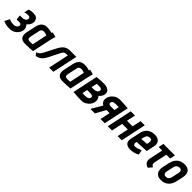

<svg xmlns="http://www.w3.org/2000/svg" viewBox="433 -2033 3579 3579"><g transform="rotate(45 2222.5 -244.0)"><path d="M174 -402Q190 -406 205.5 -409.5Q221 -413 238 -415Q255 -417 274 -415Q285 -414 294 -410.5Q303 -407 308.5 -400.5Q314 -394 316.5 -384.5Q319 -375 316 -362Q313 -348 301.5 -334Q290 -320 268 -311Q246 -302 210 -302H157L168 -206H242Q257 -206 267.5 -202Q278 -198 283.5 -190Q289 -182 289.5 -171.5Q290 -161 286 -149Q281 -134 268 -122Q255 -110 235.5 -103Q216 -96 190 -96Q169 -96 148 -99Q127 -102 109 -108Q91 -114 77 -122L26 -23Q62 -7 103 2Q144 11 190 11Q250 11 293 -11Q336 -33 362.5 -67.5Q389 -102 398 -141Q408 -184 394 -221Q380 -258 357 -270Q379 -284 395 -305Q411 -326 421 -349.5Q431 -373 432 -393Q434 -423 424 -449.5Q414 -476 386.5 -493.5Q359 -511 310 -512Q283 -513 256 -509Q229 -505 198 -497Z M910 -487 816 -512Q810 -504 805.5 -495.5Q801 -487 801 -487Q794 -490 776.5 -495Q759 -500 733 -504Q707 -508 676 -508Q646 -508 620 -500.5Q594 -493 572.5 -475.5Q551 -458 534.5 -428.5Q518 -399 509 -355L469 -170Q462 -135 463.5 -103.5Q465 -72 479 -48Q493 -24 521.5 -10Q550 4 596 4Q619 4 646.5 3Q674 2 701.5 1Q729 0 751.5 -1.5Q774 -3 787.5 -4Q801 -5 801 -5L883 -390Q887 -407 893.5 -431.5Q900 -456 910 -487ZM579 -169 618 -352Q622 -372 631 -383Q640 -394 651 -399.5Q662 -405 672.5 -406Q683 -407 691 -407Q699 -407 709.5 -405.5Q720 -404 731.5 -401Q743 -398 753 -394.5Q763 -391 770 -387L708 -92Q698 -91 688.5 -90Q679 -89 670 -88.5Q661 -88 652 -88Q643 -88 634 -88Q610 -88 595.5 -94.5Q581 -101 577 -118.5Q573 -136 579 -169Z M1280 -500Q1235 -500 1202 -486Q1169 -472 1145.5 -449Q1122 -426 1105 -400Q1088 -374 1076 -350L961 -126Q943 -92 927.5 -75Q912 -58 895.5 -49Q879 -40 857 -29L902 24Q948 14 979.5 -3.5Q1011 -21 1036.5 -53.5Q1062 -86 1090 -141L1192 -345Q1205 -370 1218.5 -383Q1232 -396 1248.5 -401Q1265 -406 1286 -406H1317L1231 -1H1342L1448 -500Z M1897 -487 1803 -512Q1797 -504 1792.5 -495.5Q1788 -487 1788 -487Q1781 -490 1763.5 -495Q1746 -500 1720 -504Q1694 -508 1663 -508Q1633 -508 1607 -500.5Q1581 -493 1559.5 -475.5Q1538 -458 1521.5 -428.5Q1505 -399 1496 -355L1456 -170Q1449 -135 1450.5 -103.5Q1452 -72 1466 -48Q1480 -24 1508.5 -10Q1537 4 1583 4Q1606 4 1633.5 3Q1661 2 1688.5 1Q1716 0 1738.5 -1.5Q1761 -3 1774.5 -4Q1788 -5 1788 -5L1870 -390Q1874 -407 1880.5 -431.5Q1887 -456 1897 -487ZM1566 -169 1605 -352Q1609 -372 1618 -383Q1627 -394 1638 -399.5Q1649 -405 1659.5 -406Q1670 -407 1678 -407Q1686 -407 1696.5 -405.5Q1707 -404 1718.5 -401Q1730 -398 1740 -394.5Q1750 -391 1757 -387L1695 -92Q1685 -91 1675.5 -90Q1666 -89 1657 -88.5Q1648 -88 1639 -88Q1630 -88 1621 -88Q1597 -88 1582.5 -94.5Q1568 -101 1564 -118.5Q1560 -136 1566 -169Z M2251 -277Q2280 -297 2299.5 -329.5Q2319 -362 2321 -393Q2323 -425 2311.5 -447.5Q2300 -470 2278.5 -484Q2257 -498 2229 -505Q2201 -512 2171 -512Q2128 -512 2093 -510.5Q2058 -509 2032.5 -506.5Q2007 -504 1993.5 -502.5Q1980 -501 1980 -501L1874 0Q1874 0 1889 1Q1904 2 1928 3.5Q1952 5 1980 7Q2008 9 2034 10Q2060 11 2079 11Q2139 11 2183 -13Q2227 -37 2254 -73.5Q2281 -110 2289 -149Q2297 -189 2287.5 -223Q2278 -257 2251 -277ZM2153 -415Q2164 -415 2174.5 -411.5Q2185 -408 2192.5 -401Q2200 -394 2204 -384.5Q2208 -375 2205 -362Q2202 -348 2190.5 -334Q2179 -320 2157 -311Q2135 -302 2099 -302H2048L2072 -413Q2082 -413 2092.5 -413.5Q2103 -414 2113.5 -414.5Q2124 -415 2134 -415Q2144 -415 2153 -415ZM2084 -102Q2077 -102 2068 -102Q2059 -102 2049 -102.5Q2039 -103 2028 -103.5Q2017 -104 2006 -104L2028 -206H2118Q2133 -206 2145.5 -202.5Q2158 -199 2166.5 -192.5Q2175 -186 2178.5 -176Q2182 -166 2179 -154Q2175 -135 2161 -123.5Q2147 -112 2127 -107Q2107 -102 2084 -102Z M2595 -511Q2535 -511 2491 -487.5Q2447 -464 2420 -427Q2393 -390 2385 -351Q2378 -317 2384 -290Q2390 -263 2406.5 -244.5Q2423 -226 2445 -215L2319 0H2438L2546 -197Q2551 -197 2555 -197Q2559 -197 2563.5 -197Q2568 -197 2572 -197H2628L2586 0H2697L2803 -500Q2803 -500 2787.5 -501Q2772 -502 2747.5 -504Q2723 -506 2695 -507.5Q2667 -509 2640.5 -510Q2614 -511 2595 -511ZM2557 -301Q2542 -301 2530 -303.5Q2518 -306 2510.5 -312Q2503 -318 2500 -327Q2497 -336 2500 -348Q2506 -377 2531 -387.5Q2556 -398 2590 -398Q2597 -398 2606 -398Q2615 -398 2625.5 -397.5Q2636 -397 2647.5 -396.5Q2659 -396 2670 -396L2650 -301Z M3105 -326H2957L2994 -500H2883L2777 0H2888L2935 -221H3083L3036 0H3146L3252 -500H3142Z M3359 -149 3365 -174 3617 -187 3650 -343Q3662 -399 3647 -436Q3632 -473 3595.5 -492Q3559 -511 3505 -511Q3451 -511 3406.5 -491Q3362 -471 3331.5 -433Q3301 -395 3289 -340L3245 -135Q3237 -97 3243.5 -69Q3250 -41 3268.5 -23Q3287 -5 3315.5 4Q3344 13 3379 13Q3424 13 3472 0Q3520 -13 3560 -35L3540 -131Q3505 -115 3468 -103Q3431 -91 3404 -91Q3391 -91 3381 -95Q3371 -99 3365.5 -107Q3360 -115 3358 -125.5Q3356 -136 3359 -149ZM3533 -313 3526 -284 3386 -275 3394 -314Q3401 -342 3410.5 -361.5Q3420 -381 3437.5 -392.5Q3455 -404 3486 -405Q3516 -407 3526.5 -392.5Q3537 -378 3537 -356Q3537 -334 3533 -313Z M3871 -148 3924 -397H4024L4046 -501H3743L3721 -397H3814L3758 -133Q3752 -104 3755 -79Q3758 -54 3770 -34.5Q3782 -15 3802.5 -1.5Q3823 12 3851 20L3915 -56Q3894 -64 3882.5 -75.5Q3871 -87 3868.5 -105Q3866 -123 3871 -148Z M4409 -185 4438 -317Q4458 -409 4421 -460.5Q4384 -512 4297 -512Q4236 -512 4189.5 -489.5Q4143 -467 4112.5 -424Q4082 -381 4068 -317L4039 -185Q4029 -134 4039 -89.5Q4049 -45 4084.5 -17.5Q4120 10 4186 10Q4278 10 4334.5 -43.5Q4391 -97 4409 -185ZM4326 -323 4295 -177Q4290 -155 4279 -137Q4268 -119 4250.5 -109Q4233 -99 4208 -99Q4181 -99 4167 -110Q4153 -121 4149 -139Q4145 -157 4149 -177L4180 -323Q4186 -349 4198.5 -366Q4211 -383 4229.5 -392Q4248 -401 4272 -401Q4296 -401 4309.5 -391.5Q4323 -382 4327 -364.5Q4331 -347 4326 -323Z"/></g></svg>

Font: Advent Pro
Style: Italic
Weight: 400
Italic angle: -12°
Designer: VivaRado, Andreas Kalpakidis
Foundry: VivaRado, Andreas Kalpakidis
Version: Version 3.000